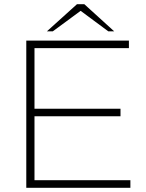

<svg xmlns="http://www.w3.org/2000/svg" viewBox="-20 -893 695 913"><path d="M105 0V-700H593V-664H144V-376H553V-340H144V-36H600V0ZM203 -744 346 -873H381L371 -847L231 -744ZM495 -744 356 -847 346 -873H381L523 -744Z"/></svg>

Font: REM Thin
Style: Regular
Weight: 250
Designer: Octavio Pardo
Foundry: Ashler Design
Version: Version 1.005;gftools[0.9.28]